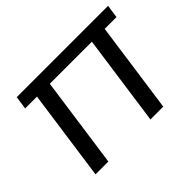

<svg xmlns="http://www.w3.org/2000/svg" viewBox="-115 -740 940 940"><g transform="rotate(-45 354.5 -270.0)"><path d="M237.3 -471.9 170.8 0H82L148.4 -471.9ZM708.6 -540 699.1 -471.9H66.7L76.3 -540ZM617.3 -471.9 550.9 0H462.1L528.5 -471.9Z"/></g></svg>

Font: Pathway Extreme 8pt Thin
Style: Italic
Weight: 100
Italic angle: -8°
Designer: Eduardo Rodriguez Tunni
Foundry: Eduardo Rodriguez Tunni
Version: Version 1.000